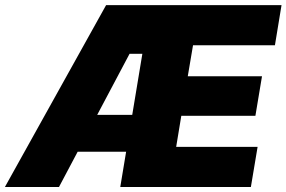

<svg xmlns="http://www.w3.org/2000/svg" viewBox="-46 -748 1146 768"><path d="M-26.4 0 378.4 -727.5H1080.1L1053.7 -566.9H726.1L705.1 -442.9H1002L975.6 -284.7H679.2L658.7 -160.6H984.4L957.5 0H435.1L523.4 -532.7H472.2L189.9 0ZM171.4 -141.1 195.8 -288.6H588.9L564.5 -141.1Z"/></svg>

Font: Inter 17pt Black
Style: Italic
Weight: 900
Italic angle: -9.3988°
Version: Version 4.001;git-66647c0bb